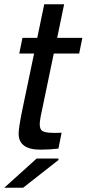

<svg xmlns="http://www.w3.org/2000/svg" viewBox="-29 -697 409 907"><path d="M163 -146Q152 -93 169.5 -79.5Q187 -66 262 -70L247 5Q204 10 162 10Q59 10 59 -66Q59 -93 77 -181L132 -444H62L77 -518H147L180 -677H274L241 -518H360L345 -444H225ZM-9 190 144 52H247V59L80 190Z"/></svg>

Font: Nacelle
Style: Italic
Weight: 400
Italic angle: -12°
Designer: Sora Sagano
Foundry: Sora Sagano
Version: Version 1.000;FEAKit 1.0